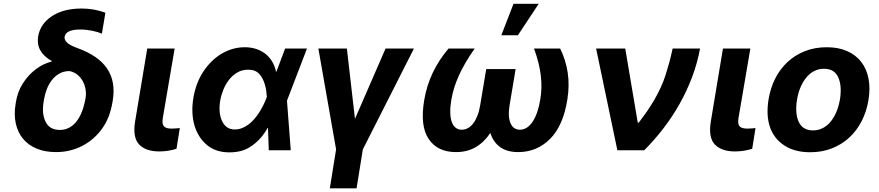

<svg xmlns="http://www.w3.org/2000/svg" viewBox="-20 -806 4718 1030"><path d="M63.6 -247.5 65.3 -258.5Q69.6 -285.2 78.5 -309.7Q87.4 -334.2 101.6 -356.9Q115.8 -379.6 133.3 -399Q150.9 -418.3 170.8 -433.6Q190.7 -448.9 212.7 -459.7Q234.7 -470.5 257.5 -475.9V-478.7Q170.8 -528.1 184.7 -610.8Q196 -678.3 258.9 -719.5Q321 -760.3 418 -760.3Q435 -760.3 451 -758.9Q467 -757.5 482.4 -754.8Q497.9 -752.1 513.5 -747.9Q529.1 -743.6 545.5 -737.9L526.6 -625.4Q517 -629.6 503.9 -633.7Q490.8 -637.8 475.9 -640.8Q460.9 -643.8 444.4 -645.8Q427.9 -647.7 411.2 -647.7Q332.7 -647.7 326.7 -608.7Q323.9 -594.8 337.7 -579.5Q350.9 -564.6 392.8 -549Q507.8 -508.2 554.7 -438Q601.6 -367.9 584.9 -267L583.1 -256.4Q576.3 -216.6 563.4 -182.4Q550.4 -148.1 529.1 -117.9Q508.2 -88.1 481.4 -64.5Q454.5 -40.8 423.1 -24.3Q391.7 -7.8 355.8 1.1Q320 9.9 280.9 9.9Q221.2 9.9 176.3 -8.9Q131.4 -27.7 103.3 -61.8Q75.3 -95.9 64.8 -143.3Q54.3 -190.7 63.6 -247.5ZM224.4 -153.4Q245.7 -109 300.4 -109Q321.7 -109 339 -115.6Q356.2 -122.2 370 -133.5Q383.9 -144.9 394.7 -160.2Q405.5 -175.4 413.5 -192.8Q421.5 -210.2 427 -228.7Q432.5 -247.2 436.1 -264.9L437.9 -273.8Q443.2 -299.7 439.3 -324.8Q435.4 -349.8 424 -370.6Q412.6 -391.3 394.5 -405.7Q376.4 -420.1 353 -424.7Q321.7 -424.7 298.3 -411.2Q274.9 -397.7 258.2 -376.2Q241.5 -354.8 231.2 -327.8Q220.9 -300.8 216.3 -273.8L214.8 -265.6Q208.8 -231.2 211.1 -203.5Q213.4 -175.8 224.4 -153.4Z M704.5 -152.7 769.9 -545.5H916.9L853 -170.8Q850.5 -154.5 852.5 -143.8Q854.4 -133.2 860.6 -127.1Q866.8 -121.1 877.1 -118.6Q887.4 -116.1 901.3 -116.1Q915.1 -116.1 925.4 -117.2Q935.7 -118.3 944.6 -119L926.8 -7.8Q906.6 -1.4 883.2 2.5Q859.7 6.4 834.2 6.4Q762.8 6.4 726.9 -30.5Q691.1 -67.5 704.5 -152.7Z M1017.4 -280.9Q1030.9 -361.9 1071.4 -422.9Q1090.2 -451.3 1114 -475.1Q1137.8 -498.9 1166 -516.2Q1194.2 -533.4 1226.2 -543Q1258.2 -552.6 1293 -552.6Q1324.9 -552.6 1352.6 -543.9Q1380.3 -535.2 1402.2 -518.5Q1424 -501.8 1439.1 -477.3Q1454.2 -452.8 1460.9 -421.2H1462.7L1509.6 -545.5H1626.8L1519.5 -266L1539.8 0H1421.9L1417.6 -120L1415.5 -119.7Q1384.2 -62.1 1333.1 -25.2Q1305.4 -5 1275.4 3.2Q1245.4 11.4 1210.9 11.4Q1175.4 11.4 1146 2.1Q1116.5 -7.1 1092 -26.6Q1068.5 -45.8 1051.3 -71.9Q1034.1 -98 1024.1 -130.3Q1014.2 -162.6 1012.3 -200.5Q1010.3 -238.3 1017.4 -280.9ZM1171.9 -155.2Q1193.2 -111.5 1239.3 -111.5Q1260.3 -111.5 1278.9 -119Q1297.6 -126.4 1313.9 -138.8Q1330.3 -151.3 1344.5 -167.8Q1358.7 -184.3 1370.4 -202.6Q1382.1 -220.9 1391.5 -239.7Q1400.9 -258.5 1407.7 -275.9L1411.6 -285.9Q1410.5 -301.8 1408.2 -318.5Q1405.9 -335.2 1401.3 -351.4Q1396.7 -367.5 1389.2 -382.5Q1381.7 -397.4 1370.7 -409.4Q1350.1 -432.2 1311.4 -432.2Q1278.4 -432.2 1252.7 -416.9Q1226.9 -401.6 1208.3 -377.5Q1189.6 -353.3 1177.9 -323.9Q1166.2 -294.4 1161.2 -265.6Q1150.6 -198.5 1171.9 -155.2Z M1687.9 -545.5H1840.9L1884.2 -168.3L2048.3 -545.5H2200.6L1926.5 -4.6L1892.8 204.5H1749.3L1783 -4.6Z M2256 -270.6Q2269.2 -348 2301.7 -416Q2334.2 -484 2386 -545.5H2526.3Q2498.2 -505.3 2477.1 -468.9Q2456 -432.5 2440.9 -399Q2425.8 -365.4 2416.2 -333.8Q2406.6 -302.2 2401.3 -271.3Q2394.9 -234 2395.4 -204Q2396 -174 2403.1 -153.2Q2410.2 -132.5 2423.8 -121.3Q2437.5 -110.1 2457 -110.1Q2474.4 -110.1 2490.1 -118.6Q2505.7 -127.1 2518.6 -144Q2531.6 -160.9 2541.2 -185.5Q2550.8 -210.2 2556.1 -242.2L2588.4 -435.4H2746.1L2713.8 -242.2Q2708.5 -210.2 2710 -185.5Q2711.6 -160.9 2719.1 -144Q2726.6 -127.1 2739.3 -118.6Q2752.1 -110.1 2769.2 -110.1Q2789.1 -110.1 2806.3 -121.3Q2823.5 -132.5 2837.4 -153.2Q2851.2 -174 2861.7 -204Q2872.2 -234 2878.2 -271.3Q2883.5 -302.2 2884.4 -333.8Q2885.3 -365.4 2881.4 -399.1Q2877.5 -432.9 2868.4 -469.3Q2859.4 -505.7 2844.8 -545.5H2985.1Q3015.3 -484 3025.6 -416Q3035.9 -348 3023.4 -270.6Q3001.1 -131 2930.8 -60.7Q2860.1 9.9 2759.9 9.9Q2699.9 9.9 2662.8 -17Q2625.7 -44 2610.4 -93Q2578.1 -43.7 2532.5 -16.9Q2486.9 9.9 2426.1 9.9Q2326.7 9.9 2279.5 -60.7Q2232.2 -131 2256 -270.6ZM2734.7 -785.5H2870L2758.2 -616.8H2669.4Z M3177.9 -545.5H3334.2L3401.3 -148.4H3407Q3429.3 -177.6 3450.3 -207.7Q3471.2 -237.9 3489.7 -269.7Q3508.2 -301.5 3523.6 -334.7Q3539.1 -367.9 3550.4 -403.1Q3560.7 -435.4 3570.3 -470.5Q3579.9 -505.7 3588.4 -545.5H3735.4Q3721.2 -468 3693.4 -393.8Q3665.5 -319.6 3626.8 -250.5Q3588.1 -181.5 3539.8 -118.4Q3491.5 -55.4 3436.1 0H3291.9Z M3793 -152.7 3858.3 -545.5H4005.3L3941.4 -170.8Q3938.9 -154.5 3940.9 -143.8Q3942.8 -133.2 3949 -127.1Q3955.3 -121.1 3965.6 -118.6Q3975.9 -116.1 3989.7 -116.1Q4003.6 -116.1 4013.8 -117.2Q4024.1 -118.3 4033 -119L4015.3 -7.8Q3995 -1.4 3971.6 2.5Q3948.2 6.4 3922.6 6.4Q3851.2 6.4 3815.3 -30.5Q3779.5 -67.5 3793 -152.7Z M4103 -273.1Q4112.9 -333.8 4138.8 -384.9Q4164.8 -436.1 4204.9 -473.4Q4245 -510.7 4298.1 -531.6Q4351.2 -552.6 4415.5 -552.6Q4477.6 -552.6 4524.3 -532Q4571 -511.4 4600 -474.1Q4628.9 -436.8 4639.2 -384.4Q4649.5 -332 4638.8 -268.5Q4628.9 -208.1 4602.8 -157Q4576.7 -105.8 4536.6 -68.5Q4496.4 -31.2 4443.4 -10.3Q4390.3 10.7 4326.3 10.7Q4243.3 10.7 4188.2 -25.2Q4132.1 -61.8 4110.6 -124.1Q4089.1 -186.4 4103 -273.1ZM4264.6 -152.7Q4285.9 -106.5 4341.3 -106.5Q4363.6 -106.5 4382.1 -113.6Q4400.6 -120.7 4415.7 -133Q4430.8 -145.2 4442.5 -161.6Q4454.2 -177.9 4462.9 -196.6Q4471.6 -215.2 4477.3 -235.1Q4483 -255 4486.2 -273.8Q4497.2 -345.5 4476.9 -391Q4456.3 -437.1 4400.2 -437.1Q4378.2 -437.1 4359.6 -430Q4340.9 -422.9 4325.8 -410.5Q4310.7 -398.1 4298.8 -381.6Q4286.9 -365.1 4278.2 -346.4Q4269.5 -327.8 4263.8 -307.9Q4258.2 -288 4255.3 -269.2Q4244.3 -197.8 4264.6 -152.7Z"/></svg>

Font: Inter P
Style: Bold Italic
Weight: 700
Italic angle: 9.39999°
Designer: Rasmus Andersson
Foundry: rsms
Version: Version 3.018;git-588b23468